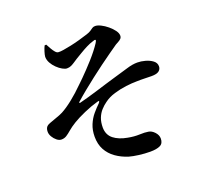

<svg xmlns="http://www.w3.org/2000/svg" viewBox="-141 -961 1282 1194"><g transform="rotate(-20 500.0 -364.0)"><path d="M658 62Q622 62 583.5 57Q545 52 521 45Q476 31 440 5.5Q404 -20 384 -57Q364 -94 364 -143Q364 -187 378.5 -222Q393 -257 415.5 -283.5Q438 -310 459 -330Q467 -339 465.5 -342.5Q464 -346 453 -342Q410 -330 362 -309Q314 -288 283 -269Q252 -250 233 -233.5Q214 -217 199 -207.5Q184 -198 165 -198Q150 -198 135 -210Q120 -222 110 -239Q100 -256 100 -272Q100 -290 107 -301Q114 -312 133 -319Q150 -326 177 -335Q204 -344 224 -354Q258 -372 300 -405.5Q342 -439 384 -481Q398 -494 417 -513Q436 -532 457 -554Q478 -576 499 -599.5Q520 -623 538 -646Q556 -669 569 -689Q579 -704 575 -708Q571 -712 555 -705Q537 -700 513 -688Q489 -676 466 -662Q443 -648 426 -638Q412 -629 400 -621Q388 -613 376 -607.5Q364 -602 348 -602Q337 -602 319.5 -611.5Q302 -621 284.5 -638Q267 -655 256 -675Q245 -695 245 -716Q246 -729 252.5 -749.5Q259 -770 266 -784L277 -785Q285 -770 294 -754Q303 -738 313 -726.5Q323 -715 333 -715Q345 -714 367 -717.5Q389 -721 417.5 -727Q446 -733 476.5 -741.5Q507 -750 535 -759Q554 -765 564 -772Q574 -779 582 -784.5Q590 -790 602 -790Q617 -790 638.5 -779.5Q660 -769 681 -751.5Q702 -734 715.5 -715.5Q729 -697 729 -681Q729 -669 722 -661.5Q715 -654 704.5 -648.5Q694 -643 684 -637Q661 -621 629 -598.5Q597 -576 560.5 -549Q524 -522 486.5 -493Q449 -464 413.5 -435Q378 -406 349 -380Q346 -376 347 -374Q348 -372 352 -373Q377 -379 410 -388.5Q443 -398 479 -409Q515 -420 549 -430.5Q583 -441 608 -448Q662 -463 700 -475Q738 -487 771 -487Q795 -487 822.5 -479.5Q850 -472 870 -457Q890 -442 890 -419Q890 -400 875 -388.5Q860 -377 826 -377Q808 -377 781.5 -378Q755 -379 726 -378Q697 -378 656.5 -373Q616 -368 576 -356Q536 -344 507 -322Q487 -308 469.5 -288.5Q452 -269 441.5 -242.5Q431 -216 431 -179Q432 -131 465.5 -104.5Q499 -78 555 -68Q596 -60 631.5 -61.5Q667 -63 689 -59Q710 -56 728.5 -36Q747 -16 747 7Q747 39 724 50.5Q701 62 658 62Z"/></g></svg>

Font: Noto Serif HK ExtraLight
Style: Bold
Weight: 700
Version: Version 2.002-H1;hotconv 1.1.0;makeotfexe 2.6.0